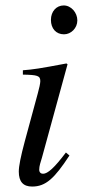

<svg xmlns="http://www.w3.org/2000/svg" viewBox="-20 -674 318 705"><path d="M264 -599C264 -628 241 -654 214 -654C187 -654 167 -632 167 -601C167 -569 186 -548 215 -548C241 -548 264 -571 264 -599ZM222 -114C179 -57 155 -36 138 -36C130 -36 124 -41 124 -51C124 -65 129 -78 134 -95L228 -438L224 -441C123 -422 103 -419 64 -416V-400C118 -399 128 -396 128 -376C128 -368 124 -350 119 -332L71 -155C56 -99 49 -64 49 -44C49 -7 65 11 98 11C148 11 180 -19 235 -103Z"/></svg>

Font: STIXGeneral
Style: Italic
Weight: 400
Italic angle: -16.33°
Designer: MicroPress Inc., with final additions and corrections provided by Coen Hoffman, Elsevier (retired)
Version: Version 1.1.0